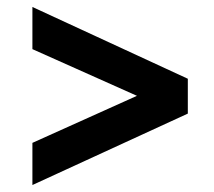

<svg xmlns="http://www.w3.org/2000/svg" viewBox="-20 -625 613 551"><path d="M73 -215 373 -350 73 -484V-605L519 -399V-299L73 -94Z"/></svg>

Font: BLUETTI 2.0 Medium
Style: Italic
Weight: 500
Designer: Stijn de Vries
Foundry: tokotype
Version: Version 2.005;October 31, 2023;FontCreator 14.0.0.2814 64-bi